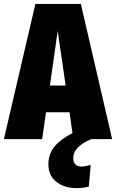

<svg xmlns="http://www.w3.org/2000/svg" viewBox="-40 -716 597 988"><path d="M429.2 0Q336.9 39.6 336.9 96.2Q336.9 119.1 348.1 130.1Q359.4 141.1 377.9 141.1Q397.5 141.1 426.8 132.8L417 244.1Q386.7 252 355 252Q291 252 250 219.7Q209 187.5 209 129.9Q209 74.7 241.9 36.4Q274.9 -2 333 -30.8L317.9 -138.2H196.8L176.8 0H-20L142.1 -695.8H376L537.1 0ZM216.8 -275.9H297.9L256.8 -557.1Z"/></svg>

Font: Fira Sans Compressed Heavy
Style: Regular
Weight: 900
Width: 1
Designer: Carrois Corporate & Edenspiekermann AG
Foundry: Carrois Corporate GbR & Edenspiekermann AG
Version: Version 4.203;PS 004.203;hotconv 1.0.88;makeotf.lib2.5.64775